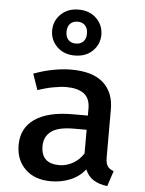

<svg xmlns="http://www.w3.org/2000/svg" viewBox="-59 -908 732 968"><g transform="rotate(5 307.5 -424.0)"><path d="M505.1 -132.8Q505.1 -100.5 514.9 -86.2Q524.6 -71.8 546.2 -64.6L520.5 13.3Q480.5 8.7 451.5 -8.7Q422.6 -26.2 408.2 -61.5Q378.5 -23.6 332.8 -4.9Q287.2 13.8 235.4 13.8Q152.8 13.8 105.1 -32.6Q57.4 -79 57.4 -154.4Q57.4 -240 124.1 -286.2Q190.8 -332.3 314.9 -332.3H392.3V-367.7Q392.3 -420.5 360.5 -443.3Q328.7 -466.2 271.8 -466.2Q245.1 -466.2 207.2 -459.2Q169.2 -452.3 127.7 -437.9L99.5 -519Q150.3 -537.9 199 -546.9Q247.7 -555.9 289.2 -555.9Q397.9 -555.9 451.5 -507.7Q505.1 -459.5 505.1 -374.4ZM270.3 -70.8Q305.1 -70.8 338.5 -89.2Q371.8 -107.7 392.3 -141V-260.5H328.7Q247.7 -260.5 212.8 -233.6Q177.9 -206.7 177.9 -159.5Q177.9 -70.8 270.3 -70.8ZM299.5 -860.5Q355.9 -860.5 390.3 -826.4Q424.6 -792.3 424.6 -744.1Q424.6 -696.4 390.3 -662.3Q355.9 -628.2 299.5 -628.2Q244.1 -628.2 209.7 -662.3Q175.4 -696.4 175.4 -744.1Q175.4 -792.3 209.7 -826.4Q244.1 -860.5 299.5 -860.5ZM299.5 -799.5Q276.4 -799.5 262.3 -784.9Q248.2 -770.3 248.2 -744.1Q248.2 -717.4 262.3 -703.1Q276.4 -688.7 299.5 -688.7Q323.6 -688.7 337.7 -703.1Q351.8 -717.4 351.8 -744.1Q351.8 -770.3 337.7 -784.9Q323.6 -799.5 299.5 -799.5Z"/></g></svg>

Font: Fira Code Medium
Style: Regular
Weight: 500
Designer: Carrois Corporate, Edenspiekermann AG, Nikita Prokopov
Foundry: Carrois Corporate, Edenspiekermann AG, Nikita Prokopov
Version: Version 6.002